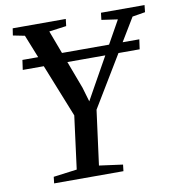

<svg xmlns="http://www.w3.org/2000/svg" viewBox="-83 -818 823 892"><g transform="rotate(-10 329.0 -371.5)"><path d="M100.5 0 104 -30.5 215 -45 247.5 -295 86 -699 31 -710 36 -743H286.5L282.5 -710L201 -699L307.5 -415L327.5 -347L364 -412.5L524.5 -699L448.5 -710L452.5 -743H658L654.5 -710L594 -700L354 -303L320 -45.5L431 -30.5L427.5 0ZM606.5 -590.5 600 -544.5H48.5L55 -590.5Z"/></g></svg>

Font: Merriweather 72pt
Style: Italic
Weight: 400
Italic angle: -7.8°
Version: Version 2.101